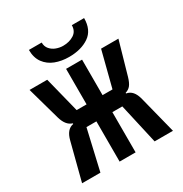

<svg xmlns="http://www.w3.org/2000/svg" viewBox="-170 -859 940 988"><g transform="rotate(-30 300.0 -365.5)"><path d="M147 -287V-291Q110.5 -301.5 95 -355L40 -551H145L198 -340H257V-551H352V-340H411L465 -551H568L512 -355Q503.5 -326 492.2 -311.5Q481 -297 461 -291V-287Q482.5 -283.5 496.5 -267.2Q510.5 -251 518 -221L574 0H465L411 -239H352V0H257V-239H198L143 0H34L91 -221Q105.5 -279.5 147 -287ZM140 -731H216Q216 -707.5 229.5 -691.8Q243 -676 263.2 -668.5Q283.5 -661 304 -661Q341 -661 368 -678.2Q395 -695.5 395 -731H468Q468 -660.5 421.2 -628.2Q374.5 -596 302 -596Q257.5 -596 221 -610Q184.5 -624 162.2 -654.2Q140 -684.5 140 -731Z"/></g></svg>

Font: JuliaMono
Style: Bold
Weight: 700
Monospace: yes
Designer: cormullion
Foundry: corm
Version: Version 0.055; ttfautohint (v1.8.4)